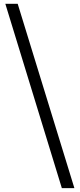

<svg xmlns="http://www.w3.org/2000/svg" viewBox="-20 -805 416 1002"><path d="M368.2 176.8H302.7L7.8 -785.2H72.3Z"/></svg>

Font: Bpmf Zihi Serif SemiBold
Style: SemiBold
Weight: 600
Foundry: But Ko
Version: Version 1.320